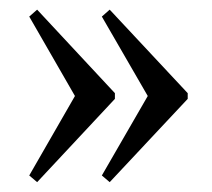

<svg xmlns="http://www.w3.org/2000/svg" viewBox="-20 -428 435 394"><path d="M365.2 -236.8V-225.1L205.1 -54.2L189 -67.9L283.2 -231L189 -394L205.1 -408.2ZM215.8 -236.8V-225.1L56.2 -54.2L40 -67.9L133.8 -231L40 -394L56.2 -408.2Z"/></svg>

Font: Arapey-Regular
Style: Regular
Weight: 400
Designer: Eduardo Rodriguez Tunni
Foundry: Eduardo Rodriguez Tunni
Version: Version 1.002